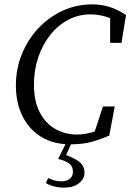

<svg xmlns="http://www.w3.org/2000/svg" viewBox="-20 -650 599 882"><path d="M303 13Q226 13 170 -21Q114 -55 83.5 -116Q53 -177 53 -258Q53 -334 80.5 -401.5Q108 -469 156.5 -520.5Q205 -572 268.5 -601Q332 -630 404 -630Q441 -630 478.5 -619.5Q516 -609 559 -581L538 -453H486V-581L524 -544Q500 -564 464.5 -574Q429 -584 395 -584Q340 -584 292.5 -558.5Q245 -533 210 -488.5Q175 -444 155.5 -386Q136 -328 136 -262Q136 -184 163 -133Q190 -82 235 -57Q280 -32 333 -32Q368 -32 400 -41.5Q432 -51 460 -65L409 -27L453 -161H507L482 -27Q445 -11 403.5 1Q362 13 303 13ZM247 80 287 0H312L276 79L274 59Q321 75 344.5 93.5Q368 112 368 144Q368 172 342.5 192Q317 212 273 212Q249 212 227 206Q205 200 191 191L201 168Q216 175 230.5 179Q245 183 262 183Q286 183 300.5 171.5Q315 160 315 139Q315 113 297 100.5Q279 88 247 80Z"/></svg>

Font: Lisu Bosa ExtraLight
Style: Italic
Weight: 200
Italic angle: -19°
Designer: David Morse, Annie Olsen, Victor Gaultney, Frank Grießhammer (Latin)
Foundry: SIL International
Version: Version 2.000